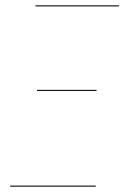

<svg xmlns="http://www.w3.org/2000/svg" viewBox="-20 -700 470 720"><path d="M426 -676H113V-680H426ZM342 -359H118L119 -363H342ZM339 0H18V-4H339Z"/></svg>

Font: Fira Sans Condensed Four
Style: Italic
Weight: 100
Width: 3
Italic angle: -8°
Designer: bBox Type GmbH & Carrois Corporate GbR & Edenspiekermann AG
Foundry: bBox Type GmbH & Carrois Corporate GbR & Edenspiekermann AG
Version: Version 4.301